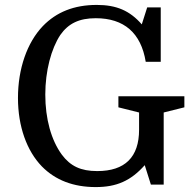

<svg xmlns="http://www.w3.org/2000/svg" viewBox="-20 -750 793 780"><path d="M375 -55C308 -55 266 -75 231 -122C188 -181 164 -267 164 -366C164 -462 188 -552 225 -608C258 -655 302 -676 369 -676C484 -676 553 -616 572 -499H633V-720H578L556 -651C507 -707 453 -730 373 -730C281 -730 209 -701 154 -644C90 -577 53 -471 53 -352C53 -236 89 -137 150 -74C205 -18 278 10 369 10C453 10 511 -15 568 -79L593 0H645V-293L729 -314V-359H461V-314L545 -293V-223C545 -112 488 -55 375 -55Z"/></svg>

Font: Domine
Style: Regular
Weight: 400
Designer: Pablo Impallari, Rodrigo Fuenzalida, Brenda Gallo
Foundry: Pablo Impallari, Rodrigo Fuenzalida, Brenda Gallo
Version: Version 2.000